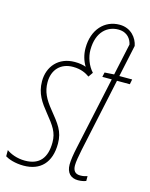

<svg xmlns="http://www.w3.org/2000/svg" viewBox="-132 -840 723 924"><g transform="rotate(15 229.0 -377.5)"><path d="M76 10C159 10 209 -40 209 -135C209 -197 182 -228 137 -284C102 -327 84 -361 84 -408C84 -470 122 -511 184 -511C225 -511 250 -497 267 -485L283 -508C257 -536 243 -577 243 -611C243 -704 296 -741 348 -741C395 -741 413 -709 418 -685L384 -527L337 -524L332 -501H379L301 -138C294 -106 289 -74 289 -53C289 -12 311 10 347 10C364 10 376 7 387 3V-21C378 -18 367 -15 351 -15C326 -15 315 -30 315 -56C315 -74 320 -101 327 -136L405 -501H469L474 -526H410L444 -685C437 -722 406 -765 348 -765C274 -765 218 -707 218 -614C218 -581 227 -552 242 -527C227 -533 209 -536 186 -536C105 -536 57 -479 57 -406C57 -344 86 -305 119 -264C161 -212 182 -184 182 -134C182 -58 149 -15 76 -15C36 -15 3 -29 -16 -43V-12C0 -2 33 10 76 10Z"/></g></svg>

Font: Noto Sans ExtraCondensed Thin
Style: Italic
Weight: 100
Width: 2
Italic angle: -12°
Designer: Monotype Design Team
Foundry: Monotype Imaging Inc.
Version: Version 2.013